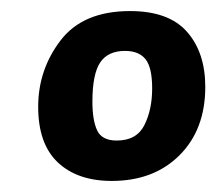

<svg xmlns="http://www.w3.org/2000/svg" viewBox="-20 -725 391 347"><path d="M49 -532Q49 -599 89.5 -652Q130 -705 215 -705Q285 -705 318 -667.5Q351 -630 351 -568Q351 -491 304.5 -444.5Q258 -398 182 -398Q120 -398 84.5 -431.5Q49 -465 49 -532ZM147 -541Q147 -508 155.5 -489.5Q164 -471 191 -471Q227 -471 241 -499Q255 -527 255 -565Q255 -603 243 -618Q231 -633 206 -633Q175 -633 161 -612Q147 -591 147 -541Z"/></svg>

Font: Zilla Slab
Style: Bold Italic
Weight: 700
Italic angle: -6°
Designer: Typotheque.com
Foundry: Typotheque type foundry
Version: Version 1.1; 2017; ttfautohint (v1.6)